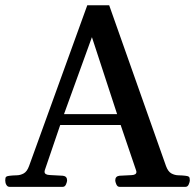

<svg xmlns="http://www.w3.org/2000/svg" viewBox="-32 -724 755 744"><path d="M4.9 0Q-2.9 0 -7.3 -7.6Q-11.7 -15.1 -11.7 -24.9Q-11.7 -36.1 -8.1 -39.1Q-4.4 -42 5.9 -43Q18.1 -44.4 32.5 -44.7Q46.9 -44.9 59.8 -52Q72.8 -59.1 80.6 -80.6L306.2 -703.6H391.1L611.3 -80.6Q619.1 -59.1 632.1 -52Q645 -44.9 659.7 -44.7Q674.3 -44.4 686 -43Q696.3 -42 700 -39.1Q703.6 -36.1 703.6 -24.9Q703.6 -19.5 699.5 -9.8Q695.3 0 687 0H431.2Q422.9 0 418.7 -9.8Q414.6 -19.5 414.6 -24.9Q414.6 -41 430.7 -43Q460 -44.4 478.3 -45.4Q496.6 -46.4 496.6 -57.6Q496.6 -61 495.1 -64.5L428.7 -259.8L457.5 -239.7H180.2L208.5 -260.7L141.6 -64.5Q140.6 -62 140.6 -58.6Q140.6 -46.4 161.4 -45.7Q182.1 -44.9 211.9 -43Q228 -41 228 -24.9Q228 -19.5 223.9 -9.8Q219.7 0 211.4 0ZM209.5 -263.7 195.8 -281.7H442.4L427.7 -263.7L324.2 -580.1Z"/></svg>

Font: Gelasio Medium
Style: Regular
Weight: 500
Designer: Eben Sorkin
Foundry: Eben Sorkin
Version: Version 1.008